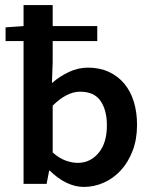

<svg xmlns="http://www.w3.org/2000/svg" viewBox="-20 -726 598 758"><path d="M311 12Q277 12 242.5 -4.5Q208 -21 177 -52H174L164 0H73V-564H2V-618L73 -623V-706H188V-623H364V-564H188V-480L185 -398Q216 -425 252.5 -442Q289 -459 327 -459Q373 -459 409 -442.5Q445 -426 470 -396.5Q495 -367 508 -325.5Q521 -284 521 -233Q521 -176 503.5 -130.5Q486 -85 457 -53.5Q428 -22 390 -5Q352 12 311 12ZM287 -83Q336 -83 369 -122Q402 -161 402 -231Q402 -291 377 -327.5Q352 -364 296 -364Q244 -364 188 -309V-124Q214 -101 239.5 -92Q265 -83 287 -83Z"/></svg>

Font: Giro Semibold
Style: Regular
Weight: 600
Designer: Paul D. Hunt
Foundry: Adobe Systems Incorporated
Version: Version 1.000;PS 1.0;hotconv 1.0.88;makeotf.lib2.5.647800